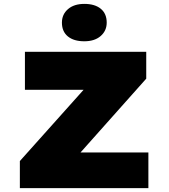

<svg xmlns="http://www.w3.org/2000/svg" viewBox="-20 -966 867 986"><path d="M82 0V-139L506 -613L612 -505H108V-700H731V-562L308 -87L202 -183H742V0ZM413 -754Q359 -754 328.5 -779Q298 -804 298 -850Q298 -892 329 -919Q360 -946 413 -946Q467 -946 497.5 -921Q528 -896 528 -850Q528 -808 497 -781Q466 -754 413 -754Z"/></svg>

Font: Lexend Giga Black
Style: Regular
Weight: 900
Designer: Bonnie Shaver-Troup, Thomas Jockin
Foundry: Lexend
Version: Version 1.007